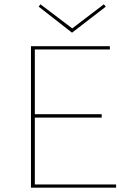

<svg xmlns="http://www.w3.org/2000/svg" viewBox="-20 -873 619 893"><path d="M472 -842 315 -721 160 -842 168 -853 316 -741 463 -853ZM142 -15H520V0H124V-658H491V-643H142V-342H453V-326H142Z"/></svg>

Font: EauTestSC Thin
Style: Regular
Weight: 250
Designer: Christian Thalmann (Catharsis Fonts)
Version: Version 0.001;PS 000.001;hotconv 1.0.88;makeotf.lib2.5.64775